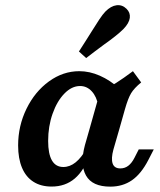

<svg xmlns="http://www.w3.org/2000/svg" viewBox="-20 -699 608 731"><path d="M49 -145.3Q49 -219.7 80.9 -284.9Q112.8 -350.2 166.4 -389.1Q220.1 -428 282 -428Q321.1 -428 360.1 -410.8Q399.2 -393.7 436.6 -360.2L353.9 -297.4Q348 -331.1 329.4 -351.3Q310.8 -371.5 284.9 -371.5Q252.9 -371.5 224.9 -342.5Q196.9 -313.6 180.1 -265.7Q163.3 -217.8 163.3 -162.6Q163.3 -112.9 177.8 -88.1Q192.2 -63.2 221.1 -63.2Q246.1 -63.2 268.2 -81.1Q290.4 -99.1 310.3 -134.8L322.6 -113.1Q300.9 -50.1 264.7 -19.4Q228.6 11.3 176.6 11.3Q135.8 11.3 107.3 -6.9Q78.7 -25 63.9 -60.1Q49 -95.2 49 -145.3ZM486.1 -428 517.5 -385.2Q490.9 -363.4 479.2 -344.1Q467.5 -324.7 455.8 -283.6L434.5 -208.2H321L360.8 -349.5Q393.9 -365.4 421.8 -383.1Q449.8 -400.8 486.1 -428ZM438.1 -57.8Q455.1 -57.8 468.3 -67.8Q481.6 -77.8 492 -98.3L508.3 -130.3H565.5L544.8 -90Q517.5 -37 482.3 -12.7Q447.2 11.6 399.8 11.6Q331.4 11.6 307.5 -30.6Q283.6 -72.8 303.4 -146.7L321 -208.2H434.5L411.8 -129.7Q402.5 -95.5 408.8 -76.6Q415.1 -57.8 438.1 -57.8ZM329.6 -580.3Q344.7 -604.8 358 -624.8Q371.3 -644.8 381.1 -654.9Q402.2 -676.3 423.7 -679Q445.3 -681.7 461.8 -665.4Q476.7 -650.8 474.2 -630.9Q471.6 -610.9 450.1 -588.6Q437.6 -576 418.2 -560.7Q398.8 -545.3 375.9 -529.2Q357.7 -515.9 343 -504.7Q328.3 -493.5 308 -478L280.5 -503Q294.3 -524.4 306.5 -543.6Q318.6 -562.8 329.6 -580.3Z"/></svg>

Font: Playfair Micro SmCond SmLight
Style: Italic
Weight: 360
Width: 4
Italic angle: -15.6°
Designer: Claus Eggers Sørensen
Foundry: Claus Eggers Sørensen
Version: Version 2.203;Glyphs 3.3 (3326)